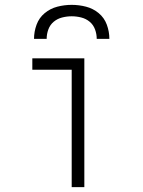

<svg xmlns="http://www.w3.org/2000/svg" viewBox="-20 -770 590 790"><path d="M275 0V-483H113V-530H327V0ZM120 -610Q120 -640 130.5 -668.5Q141 -697 164 -716Q187 -735 216 -742.5Q245 -750 275 -750Q305 -750 334 -742.5Q363 -735 386 -716Q409 -697 419.5 -668.5Q430 -640 430 -610H378Q378 -630 371 -649Q364 -668 349 -680.5Q334 -693 314.5 -698Q295 -703 275 -703Q255 -703 235.5 -698Q216 -693 201 -680.5Q186 -668 179 -649Q172 -630 172 -610Z"/></svg>

Font: Lode Dark Term
Style: Regular
Weight: 400
Monospace: yes
Designer: Belleve Invis
Foundry: Belleve Invis
Version: Version 29.2.0